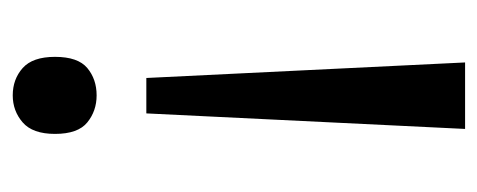

<svg xmlns="http://www.w3.org/2000/svg" viewBox="-250 -504 768 309"><g transform="rotate(90 134.5 -350.0)"><path d="M163 -201H106L81 -714H188ZM72 -54Q72 -91 90 -106Q108 -121 134 -121Q159 -121 177.5 -106Q196 -91 196 -54Q196 -18 177.5 -2Q159 14 134 14Q108 14 90 -2Q72 -18 72 -54Z"/></g></svg>

Font: Noto Sans Nag Mundari
Style: Regular
Weight: 400
Designer: Muthu Nedumaran
Version: Version 1.000; ttfautohint (v1.8.4.7-5d5b)